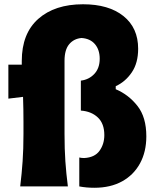

<svg xmlns="http://www.w3.org/2000/svg" viewBox="-20 -869 737 895"><path d="M419.9 6.3Q382.3 6.3 349.6 0V-134.8Q360.4 -132.3 372.1 -132.3Q421.4 -134.8 443.8 -166Q466.3 -197.3 466.3 -239.3Q466.3 -293 436 -321.5Q405.8 -350.1 356.9 -353.5V-493.2Q394.5 -497.6 419.7 -524.4Q444.8 -551.3 444.8 -595.2Q444.8 -636.7 422.9 -662.8Q400.9 -689 360.4 -691.9Q324.7 -689 302.7 -663.1Q280.8 -637.2 280.8 -585.9V-244.6Q280.8 -173.8 284.7 -116.9Q288.6 -60.1 296.4 0H74.2Q81.5 -60.1 85.4 -116.9Q89.4 -173.8 89.4 -244.6V-300.8Q89.4 -329.6 88.9 -359.1Q88.4 -388.7 87.4 -417.5L19 -409.2V-567.4H81.5V-584.5Q81.5 -712.9 158.4 -781Q235.4 -849.1 367.2 -849.1Q486.8 -849.1 555.4 -794.2Q624 -739.3 624 -641.6Q624 -575.2 594.2 -531.5Q564.5 -487.8 519.5 -467.3V-453.1Q579.6 -427.7 620.8 -375.2Q662.1 -322.8 662.1 -233.4Q662.1 -161.6 632.8 -107.7Q603.5 -53.7 549.3 -23.7Q495.1 6.3 419.9 6.3Z"/></svg>

Font: Pinar-DS4-FD ExtraBold
Style: Regular
Weight: 800
Designer: Amin Abedi
Version: Version 3.000